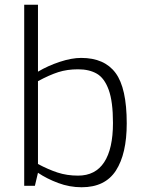

<svg xmlns="http://www.w3.org/2000/svg" viewBox="-20 -783 616 809"><path d="M140 -55 127 0H82V-763H140V-481Q182 -506 232 -522.5Q282 -539 322 -539Q420 -539 467 -475.5Q514 -412 514 -263Q514 -135 468.5 -64.5Q423 6 324 6Q273 6 225 -12Q177 -30 140 -55ZM456 -265Q456 -355 438 -404.5Q420 -454 388 -472.5Q356 -491 309 -491Q263 -491 225.5 -479Q188 -467 140 -441V-92Q183 -69 222.5 -56Q262 -43 309 -43Q382 -43 419 -99.5Q456 -156 456 -265Z"/></svg>

Font: Exo Light
Style: Regular
Weight: 300
Designer: Natanael Gama
Foundry: Natanael Gama
Version: Version 1.500; ttfautohint (v1.6)